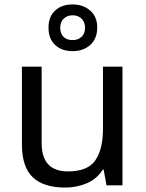

<svg xmlns="http://www.w3.org/2000/svg" viewBox="-20 -837 658 867"><path d="M533 -536V0H461L448 -71H444Q418 -29 372 -9.5Q326 10 274 10Q177 10 128 -36.5Q79 -83 79 -185V-536H168V-191Q168 -63 287 -63Q376 -63 410.5 -113Q445 -163 445 -257V-536ZM308 -606Q259 -606 229 -634Q199 -662 199 -712Q199 -762 229 -789.5Q259 -817 308 -817Q355 -817 387 -789.5Q419 -762 419 -713Q419 -662 387.5 -634Q356 -606 308 -606ZM308 -656Q333 -656 348.5 -671Q364 -686 364 -712Q364 -738 348 -753Q332 -768 308 -768Q284 -768 268 -753Q252 -738 252 -712Q252 -686 266.5 -671Q281 -656 308 -656Z"/></svg>

Font: Noto Sans Khojki
Style: Regular
Weight: 400
Designer: Monotype Design Team
Foundry: Monotype Imaging Inc.
Version: Version 2.003; ttfautohint (v1.8.4.7-5d5b)